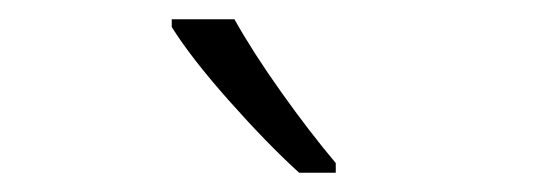

<svg xmlns="http://www.w3.org/2000/svg" viewBox="-20 -785 568 199"><path d="M328 -616V-606H290Q257 -636 217.5 -680.5Q178 -725 158 -757V-765H223Q242 -731 271.5 -689.5Q301 -648 328 -616Z"/></svg>

Font: Noto Sans Display Light Narrow
Style: Regular
Weight: 300
Width: 4
Designer: Monotype Design team
Foundry: Monotype Imaging Inc.
Version: Version 1.000